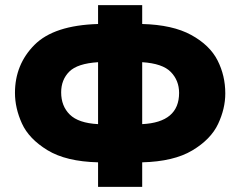

<svg xmlns="http://www.w3.org/2000/svg" viewBox="-20 -729 931 744"><path d="M531 -636Q649 -633 721 -593.5Q793 -554 823 -495Q853 -436 853 -367Q853 -308 825 -248.5Q797 -189 725 -146Q653 -103 531 -100V-5H360V-100Q236 -103 164 -147Q92 -191 65 -250.5Q38 -310 38 -369Q38 -479 113.5 -555Q189 -631 360 -636V-709H531ZM217 -371Q217 -318 250.5 -285Q284 -252 360 -248V-488Q280 -483 248.5 -451.5Q217 -420 217 -371ZM531 -248Q674 -255 674 -369Q674 -417 642 -450Q610 -483 531 -488Z"/></svg>

Font: Noto Sans Armenian Black
Style: Regular
Weight: 900
Designer: Monotype Design team
Foundry: Monotype Imaging Inc.
Version: Version 1.000